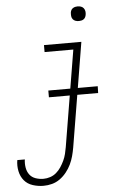

<svg xmlns="http://www.w3.org/2000/svg" viewBox="-93 -752 655 1018"><g transform="rotate(-5 234.0 -243.0)"><path d="M97 223Q68 223 40 214Q12 205 -5.5 184Q-23 163 -29 134Q-35 105 -30 75H10Q7 97 10.5 118.5Q14 140 26 156Q38 172 58 179Q78 186 100 186Q118 186 136 180Q154 174 168.5 161.5Q183 149 193.5 133Q204 117 212 100Q220 83 224.5 65Q229 47 232 29L277 -242H166V-278H283L317 -483H164V-520H363L323 -278H429L428 -242H317L271 35Q267 58 261 80Q255 102 245 123Q235 144 219.5 163.5Q204 183 184.5 197Q165 211 142.5 217Q120 223 97 223ZM360 -631Q350 -631 341.5 -634Q333 -637 327.5 -644Q322 -651 321 -660.5Q320 -670 321 -680Q322 -686 325 -692Q328 -698 334 -702Q340 -706 346.5 -707.5Q353 -709 359 -709Q369 -709 377.5 -706Q386 -703 391.5 -696Q397 -689 398.5 -679.5Q400 -670 398 -660Q397 -654 394 -648Q391 -642 385.5 -638Q380 -634 373 -632.5Q366 -631 360 -631Z"/></g></svg>

Font: Iosevka Term Curly XLt Obl
Style: Regular
Weight: 200
Italic angle: -9°
Designer: Belleve Invis
Foundry: Belleve Invis
Version: Version 32.3.0